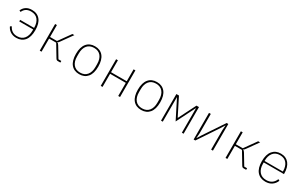

<svg xmlns="http://www.w3.org/2000/svg" viewBox="199 -1869 5001 3222"><g transform="rotate(30 2700.0 -258.0)"><path d="M188 -283H458V-287Q458 -384 412 -440.5Q366 -497 279 -497Q222 -497 184.5 -472.5Q147 -448 128 -402L99 -414Q118 -464 163 -496Q208 -528 279 -528Q382 -528 439 -459Q496 -390 496 -258Q496 -126 439 -57Q382 12 279 12Q243 12 213.5 3Q184 -6 161 -22Q138 -38 121 -58.5Q104 -79 94 -103L122 -119Q142 -73 181 -46Q220 -19 279 -19Q366 -19 412 -75.5Q458 -132 458 -229V-253H188Z M731 -516H766V-285H901L1066 -516H1104L954 -306Q942 -289 934 -281Q926 -273 914 -271V-268Q927 -266 935 -258Q943 -250 954 -233L1076 -31H1131V0H1081Q1066 0 1056.5 -7Q1047 -14 1039 -28L903 -254H766V0H731Z M1500 12Q1398 12 1341 -57Q1284 -126 1284 -258Q1284 -390 1341 -459Q1398 -528 1500 -528Q1602 -528 1659 -459Q1716 -390 1716 -258Q1716 -126 1659 -57Q1602 12 1500 12ZM1500 -19Q1585 -19 1631.5 -75Q1678 -131 1678 -231V-285Q1678 -385 1631.5 -441Q1585 -497 1500 -497Q1415 -497 1368.5 -441Q1322 -385 1322 -285V-231Q1322 -131 1368.5 -75Q1415 -19 1500 -19Z M1913 -516H1948V-285H2252V-516H2287V0H2252V-254H1948V0H1913Z M2700 12Q2598 12 2541 -57Q2484 -126 2484 -258Q2484 -390 2541 -459Q2598 -528 2700 -528Q2802 -528 2859 -459Q2916 -390 2916 -258Q2916 -126 2859 -57Q2802 12 2700 12ZM2700 -19Q2785 -19 2831.5 -75Q2878 -131 2878 -231V-285Q2878 -385 2831.5 -441Q2785 -497 2700 -497Q2615 -497 2568.5 -441Q2522 -385 2522 -285V-231Q2522 -131 2568.5 -75Q2615 -19 2700 -19Z M3081 -516H3131L3298 -184H3303L3470 -516H3519V0H3485V-472H3481L3300 -111L3118 -472H3115V0H3081Z M3713 -516H3748V-139L3741 -46H3744L3791 -122L4054 -516H4087V0H4052V-377L4059 -470H4056L4009 -394L3746 0H3713Z M4331 -516H4366V-285H4501L4666 -516H4704L4554 -306Q4542 -289 4534 -281Q4526 -273 4514 -271V-268Q4527 -266 4535 -258Q4543 -250 4554 -233L4676 -31H4731V0H4681Q4666 0 4656.5 -7Q4647 -14 4639 -28L4503 -254H4366V0H4331Z M5107 12Q5003 12 4944.5 -57Q4886 -126 4886 -258Q4886 -390 4944 -459Q5002 -528 5102 -528Q5154 -528 5194 -509.5Q5234 -491 5261 -457Q5288 -423 5302 -375Q5316 -327 5316 -269V-255H4924V-229Q4924 -132 4971.5 -75.5Q5019 -19 5107 -19Q5169 -19 5212 -48Q5255 -77 5278 -135L5306 -120Q5283 -60 5232.5 -24Q5182 12 5107 12ZM5102 -498Q5017 -498 4970.5 -441Q4924 -384 4924 -287V-283H5279V-288Q5279 -385 5233 -441.5Q5187 -498 5102 -498Z"/></g></svg>

Font: IBM Plex Mono ExtLt
Style: Regular
Weight: 200
Monospace: yes
Designer: Mike Abbink, Paul van der Laan, Pieter van Rosmalen
Foundry: Bold Monday
Version: Version 2.3